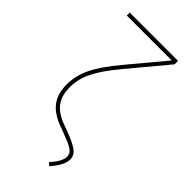

<svg xmlns="http://www.w3.org/2000/svg" viewBox="-276 -799 1054 1054"><g transform="rotate(45 250.5 -272.5)"><path d="M433.2 -727.3V-700.3L247.2 -477.3Q210.9 -433.6 185.9 -397.5Q160.9 -361.5 145.2 -329.5Q129.6 -297.6 122.5 -267.8Q115.4 -237.9 115.1 -206.7Q115.1 -174.4 122 -148.6Q128.9 -122.9 143.6 -102.5Q158.4 -82 181.3 -66.4Q204.2 -50.8 235.8 -39.1L281.2 -22Q340.6 0 369.7 21.3Q397.7 41.9 397.7 73.9Q397.7 96.2 384.2 122.9Q370.7 149.5 341.6 181.8L325.3 166.2Q350.9 139.6 363.1 115.4Q375.4 91.3 375 73.9Q375 61.8 368.8 52Q362.6 42.3 349.8 33.6Q337 24.9 317.8 16.5Q298.7 8.2 272.7 -1.4L232.2 -16.3Q196 -29.8 169.4 -47.4Q142.8 -65 125.5 -88.2Q108.3 -111.5 100.1 -141Q92 -170.5 92.3 -207.4Q93 -241.1 100.7 -273.1Q108.3 -305 124.8 -339.1Q141.3 -373.2 168 -411.4Q194.6 -449.6 233 -495.7L407.3 -704.5H58.2V-727.3Z"/></g></svg>

Font: Inter P Thin
Style: Regular
Weight: 100
Designer: Rasmus Andersson
Foundry: rsms
Version: Version 3.018;git-588b23468